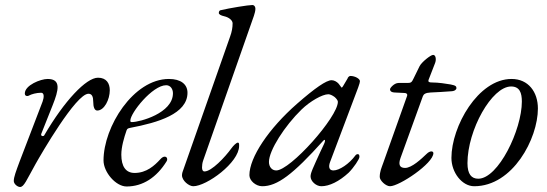

<svg xmlns="http://www.w3.org/2000/svg" viewBox="-20 -729 2184 766"><path d="M60 17C76 17 86 -11 122 -75C144 -114 283 -355 333 -355C347 -355 352 -343 352 -323C352 -302 357 -288 368 -288C396 -288 418 -332 418 -369C418 -396 405 -419 371 -419C324 -419 237 -327 157 -190C156 -187 153 -186 150 -186C146 -186 142 -190 145 -196L190 -309C214 -369 225 -414 170 -414C142 -414 79 -389 79 -356C79 -349 83 -346 88 -346C91 -346 93 -346 96 -348C105 -353 125 -359 144 -359C157 -359 156 -341 150 -324L58 -84C44 -46 35 -23 35 -7C35 5 50 17 60 17Z M485 15C550 15 605 -21 645 -86C647 -89 647 -92 647 -94C647 -100 643 -104 637 -104C632 -104 626 -101 619 -93C597 -69 565 -39 517 -39C482 -39 464 -65 464 -112C464 -143 475 -180 485 -209C488 -217 492 -217 500 -219C611 -240 728 -275 728 -359C728 -393 701 -414 654 -414C512 -414 393 -223 393 -89C393 -42 442 15 485 15ZM507 -242C502 -242 500 -242 500 -248C500 -278 588 -389 643 -389C660 -389 670 -374 670 -357C670 -277 537 -242 507 -242Z M751 14C804 14 934 -80 934 -147C934 -155 934 -160 929 -160C923 -160 911 -148 903 -137C878 -102 824 -45 796 -45C789 -45 786 -51 786 -61C786 -69 787 -79 791 -90L993 -666C996 -675 999 -686 999 -694C999 -704 993 -709 987 -709C971 -709 897 -697 859 -688C855 -687 853 -682 853 -677C853 -672 861 -667 875 -664C893 -660 908 -648 908 -636C908 -619 905 -602 898 -583L708 -42C707 -39 706 -33 706 -30C706 -8 734 14 751 14Z M1026 14C1086 14 1148 -32 1270 -168C1272 -170 1274 -171 1275 -171C1278 -171 1277 -163 1272 -153C1254 -116 1222 -44 1223 -44C1223 -44 1224 -45 1225 -48C1221 -40 1219 -31 1219 -25C1219 -6 1241 14 1262 14C1294 14 1333 -5 1371 -40C1391 -60 1414 -94 1414 -103C1414 -111 1412 -114 1407 -114C1404 -114 1400 -112 1398 -109C1373 -75 1334 -49 1310 -49C1294 -49 1289 -62 1297 -83L1409 -380C1414 -394 1416 -401 1416 -405C1416 -415 1396 -426 1378 -426C1374 -426 1370 -423 1366 -416C1367 -417 1368 -418 1368 -418C1368 -418 1363 -410 1349 -386C1347 -382 1345 -380 1343 -380C1342 -380 1349 -371 1331 -395C1324 -403 1313 -409 1303 -409C1282 -409 1237 -378 1165 -315C1052 -216 975 -101 975 -30C975 -8 1001 14 1026 14ZM1082 -49C1065 -49 1053 -63 1053 -83C1053 -129 1116 -227 1183 -292C1217 -325 1266 -353 1290 -353C1297 -353 1307 -348 1315 -342C1322 -336 1328 -328 1328 -323C1328 -262 1138 -49 1082 -49Z M1536 14C1573 14 1709 -77 1709 -118C1709 -122 1706 -125 1701 -125C1696 -125 1689 -122 1682 -115C1661 -95 1623 -59 1596 -59C1573 -59 1569 -74 1578 -99L1667 -345C1670 -353 1677 -359 1698 -360C1727 -361 1753 -363 1782 -365C1797 -366 1801 -374 1801 -377C1801 -384 1799 -388 1778 -392C1760 -395 1730 -400 1703 -400C1692 -400 1687 -402 1690 -411L1716 -478C1721 -491 1719 -510 1708 -510C1698 -510 1662 -481 1654 -465L1630 -416C1623 -401 1620 -398 1606 -398H1570C1552 -398 1536 -377 1536 -374C1536 -369 1537 -361 1554 -360L1594 -358C1600 -358 1607 -355 1604 -346L1509 -79C1502 -59 1495 -45 1495 -23C1495 -9 1519 14 1536 14Z M1872 14C2026 14 2126 -176 2126 -296C2126 -362 2088 -414 2021 -414C1887 -414 1781 -224 1781 -99C1781 -41 1823 14 1872 14ZM1888 -16C1861 -16 1845 -34 1845 -78C1845 -210 1942 -384 2019 -384C2053 -384 2062 -359 2062 -324C2062 -211 1968 -16 1888 -16Z"/></svg>

Font: EB Garamond
Style: Italic
Weight: 400
Italic angle: -17.2°
Designer: Georg Duffner and Octavio Pardo
Foundry: Georg Duffner
Version: Version 1.000;PS 001.000;hotconv 1.0.88;makeotf.lib2.5.64775